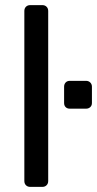

<svg xmlns="http://www.w3.org/2000/svg" viewBox="-20 -730 379 750"><path d="M98 0Q87.8 0 81.4 -6.4Q75.1 -12.7 75.1 -22.9V-687.1Q75.1 -697.3 81.4 -703.6Q87.8 -710 98 -710H145.4Q155.6 -710 161.9 -703.6Q168.3 -697.3 168.3 -687.1V-22.9Q168.3 -12.7 161.9 -6.4Q155.6 0 145.4 0ZM252.6 -305.5Q242.5 -305.5 236.4 -311.6Q230.4 -317.6 230.4 -327.7V-391.2Q230.4 -401.2 236.4 -407.7Q242.5 -414.2 252.6 -414.2H316.1Q326.1 -414.2 332.6 -407.7Q339.1 -401.2 339.1 -391.2V-327.7Q339.1 -317.6 332.6 -311.6Q326.1 -305.5 316.1 -305.5Z"/></svg>

Font: Rubik Light
Style: Regular
Weight: 300
Designer: Hubert and Fischer
Foundry: Hubert and Fischer
Version: Version 2.300;gftools[0.9.30]